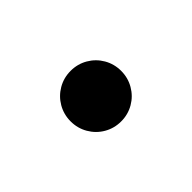

<svg xmlns="http://www.w3.org/2000/svg" viewBox="-33 -523 354 354"><g transform="rotate(45 144.0 -346.0)"><path d="M78.1 -345.7Q78.1 -363.8 86.9 -378.9Q95.7 -394 110.8 -402.8Q126 -411.6 144 -411.6Q162.1 -411.6 177.2 -402.8Q192.4 -394 201.2 -378.9Q210 -363.8 210 -345.7Q210 -327.6 201.2 -312.5Q192.4 -297.4 177.2 -288.6Q162.1 -279.8 144 -279.8Q126 -279.8 110.8 -288.6Q95.7 -297.4 86.9 -312.5Q78.1 -327.6 78.1 -345.7Z"/></g></svg>

Font: Inter RS Variable
Style: Regular
Weight: 400
Designer: Rasmus Andersson (customised by Maria Ramos and Noel Pretorius)
Foundry: rsms
Version: Version 3.001;Glyphs 3.2.3 (3260)